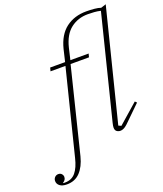

<svg xmlns="http://www.w3.org/2000/svg" viewBox="-301 -872 1018 1196"><g transform="rotate(-20 208.5 -274.0)"><path d="M-66 212Q-96 212 -112.5 199.5Q-129 187 -129 167Q-129 153 -119.5 143Q-110 133 -96 133Q-82 133 -74 142Q-66 151 -66 162Q-66 182 -86 194L-85 197H-74Q-29 197 -3 165.5Q23 134 37 75L177 -485H78L84 -508H183L202 -588Q224 -676 279.5 -718Q335 -760 415 -760Q442 -760 468 -757.5Q494 -755 510 -749L544 -760L359 -23L377 -15L507 -129L518 -118L433 -35Q405 -6 390 3Q375 12 361 12Q348 12 337.5 4.5Q327 -3 327 -21Q327 -32 332 -52L502 -732Q481 -737 459.5 -738.5Q438 -740 417 -740Q352 -740 304 -703Q256 -666 236 -585L218 -508H339L333 -485H211L72 77Q56 140 22 176Q-12 212 -66 212Z"/></g></svg>

Font: IBM Plex Serif ExtraLight
Style: Italic
Weight: 200
Italic angle: -14°
Designer: Mike Abbink, Paul van der Laan, Pieter van Rosmalen
Foundry: Bold Monday
Version: Version 2.5